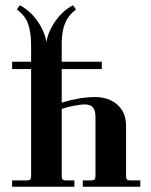

<svg xmlns="http://www.w3.org/2000/svg" viewBox="-20 -708 572 728"><path d="M26 0V-24H82Q91 -24 94.5 -27.5Q98 -31 98 -40V-446H26V-474H98V-516Q98 -548 97 -564Q96 -580 91 -602Q86 -624 75 -640.5Q64 -657 44 -672L55 -688Q94 -668 122 -628Q150 -588 156 -548Q162 -588 190 -628Q218 -668 257 -688L268 -672Q255 -662 245.5 -651Q236 -640 230 -627Q224 -614 221 -603Q218 -592 216 -575Q214 -558 214 -547.5Q214 -537 214 -516V-474H366V-446H214V-319Q284 -340 340 -340Q392 -340 425 -311Q458 -282 458 -230V-40Q458 -31 461.5 -27.5Q465 -24 474 -24H512V0H294V-24H326Q335 -24 338.5 -27.5Q342 -31 342 -40V-265Q342 -290 332 -301Q322 -312 302 -312Q285 -312 257.5 -306.5Q230 -301 214 -295V-40Q214 -31 217.5 -27.5Q221 -24 230 -24H262V0Z"/></svg>

Font: Old Standard TT
Style: Bold
Weight: 700
Designer: Alexey Kryukov <alexios@thessalonica.org.ru>
Version: Version 2.2